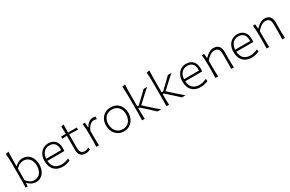

<svg xmlns="http://www.w3.org/2000/svg" viewBox="177 -2220 5576 3688"><g transform="rotate(-30 2965.0 -376.0)"><path d="M324.2 10.3Q379.9 10.3 421.9 -11Q463.9 -32.2 491.7 -69.1Q519.5 -106 533.7 -154.1Q547.9 -202.1 547.9 -255.9Q547.9 -331.5 521 -391.1Q494.1 -450.7 443.6 -485.1Q393.1 -519.5 322.3 -519.5Q270 -519.5 228.5 -496.8Q187 -474.1 158.2 -447.3H150.9V-507.8Q150.9 -574.2 152.1 -636.5Q153.3 -698.7 156.2 -761.7L91.3 -749.5Q96.2 -693.4 98.4 -633.3Q100.6 -573.2 100.6 -507.8V-226.1Q100.6 -163.1 99.9 -110.1Q99.1 -57.1 96.7 0H142.1L147.5 -71.8H154.3Q192.4 -31.7 236.6 -10.7Q280.8 10.3 324.2 10.3ZM314.5 -38.6Q268.1 -39.1 226.3 -63.5Q184.6 -87.9 150.9 -134.8V-387.2Q185.5 -429.2 229 -449.7Q272.5 -470.2 312.5 -470.7Q375 -469.2 415.5 -440.4Q456.1 -411.6 475.8 -363.5Q495.6 -315.4 495.6 -255.9Q495.6 -199.2 476.8 -150.1Q458 -101.1 418.2 -70.6Q378.4 -40 314.5 -38.6Z M924.3 10.3Q971.7 10.3 1013.9 -2.4Q1056.2 -15.1 1085.9 -24.9L1082.5 -78.1Q1055.2 -65.4 1027.8 -56.4Q1000.5 -47.4 975.1 -42.7Q949.7 -38.1 927.7 -38.1Q823.2 -38.1 771.7 -91.6Q720.2 -145 716.3 -236.3H1091.8Q1094.2 -252 1095 -268.3Q1095.7 -284.7 1095.7 -304.2Q1095.7 -407.2 1042 -463.4Q988.3 -519.5 895.5 -519.5Q825.7 -519.5 773.9 -485.8Q722.2 -452.1 693.8 -393.1Q665.5 -334 665.5 -257.8Q665.5 -180.2 693.6 -119.6Q721.7 -59.1 779.3 -24.4Q836.9 10.3 924.3 10.3ZM1047.9 -282.7 716.3 -281.7Q720.2 -366.7 767.1 -419.9Q814 -473.1 896.5 -475.1Q975.6 -472.7 1014.6 -424.1Q1053.7 -375.5 1047.9 -282.7Z M1428.7 10.3Q1458 10.3 1487.1 1.7Q1516.1 -6.8 1530.3 -14.6L1523.9 -65.9Q1504.9 -53.7 1479.5 -45.7Q1454.1 -37.6 1437.5 -37.6Q1384.3 -37.6 1358.2 -67.4Q1332 -97.2 1332 -156.7V-467.3Q1378.9 -466.8 1427.7 -465.1Q1476.6 -463.4 1523.9 -460V-508.3H1332Q1332 -557.6 1332.8 -597.2Q1333.5 -636.7 1335.4 -687.5L1276.9 -672.9Q1279.3 -630.4 1280.3 -591.1Q1281.2 -551.8 1281.2 -508.3H1176.3V-460L1281.2 -466.3Q1281.2 -407.2 1280.8 -324.5Q1280.3 -241.7 1280.3 -150.4Q1280.3 -70.3 1318.4 -30Q1356.4 10.3 1428.7 10.3Z M1664.6 0H1723.6Q1720.7 -57.1 1720 -109.9Q1719.2 -162.6 1719.2 -224.6V-322.8Q1747.6 -387.7 1777.3 -418.2Q1807.1 -448.7 1833.7 -457.8Q1860.4 -466.8 1878.9 -466.8Q1892.1 -466.8 1907.7 -463.1Q1923.3 -459.5 1938 -454.1L1942.9 -510.7Q1929.7 -514.6 1915.5 -517.1Q1901.4 -519.5 1885.7 -519.5Q1863.8 -519.5 1835.2 -510.3Q1806.6 -501 1776.9 -475.6Q1747.1 -450.2 1720.7 -401.4H1713.9L1706.5 -512.2L1656.2 -508.3Q1663.1 -450.7 1665.8 -391.6Q1668.5 -332.5 1668.5 -277.3V-226.1Q1668.5 -163.1 1667.7 -110.1Q1667 -57.1 1664.6 0Z M2279.3 -37.6Q2211.9 -39.1 2168.2 -70.3Q2124.5 -101.6 2103 -151.4Q2081.5 -201.2 2081.5 -257.8Q2081.5 -317.4 2103.5 -365.2Q2125.5 -413.1 2169.7 -441.7Q2213.9 -470.2 2279.3 -471.7Q2371.6 -469.2 2422.4 -410.9Q2473.1 -352.5 2473.1 -257.8Q2473.1 -201.2 2452.6 -151.4Q2432.1 -101.6 2389.2 -70.3Q2346.2 -39.1 2279.3 -37.6ZM2279.3 10.3Q2353.5 10.3 2408.7 -25.6Q2463.9 -61.5 2494.4 -122.3Q2524.9 -183.1 2524.9 -257.8Q2524.9 -332 2495.4 -391.4Q2465.8 -450.7 2410.6 -485.1Q2355.5 -519.5 2278.8 -519.5Q2204.6 -519.5 2148.4 -485.8Q2092.3 -452.1 2061 -393.1Q2029.8 -334 2029.8 -257.8Q2029.8 -204.6 2046.4 -156.2Q2063 -107.9 2094.7 -70.6Q2126.5 -33.2 2172.9 -11.5Q2219.2 10.3 2279.3 10.3Z M2680.2 0H2739.3Q2736.3 -56.6 2735.4 -108.6Q2734.4 -160.6 2734.4 -221.2V-238.3H2760.7L2863.3 -146Q2903.8 -109.4 2944.1 -73Q2984.4 -36.6 3022.5 0H3103.5Q3051.8 -43.5 3001 -87.9Q2950.2 -132.3 2900.9 -176.3L2810.5 -258.3L2889.6 -332Q2936 -375.5 2984.4 -419.7Q3032.7 -463.9 3084 -508.3H3006.3Q2969.7 -471.2 2930.7 -433.8Q2891.6 -396.5 2852.5 -359.4L2767.1 -278.3H2734.4V-507.8Q2734.4 -574.2 2735.6 -636.5Q2736.8 -698.7 2740.2 -761.7L2674.8 -749.5Q2679.7 -693.4 2681.9 -633.3Q2684.1 -573.2 2684.1 -507.8V-226.1Q2684.1 -163.1 2683.3 -110.1Q2682.6 -57.1 2680.2 0Z M3220.2 0H3279.3Q3276.4 -56.6 3275.4 -108.6Q3274.4 -160.6 3274.4 -221.2V-238.3H3300.8L3403.3 -146Q3443.8 -109.4 3484.1 -73Q3524.4 -36.6 3562.5 0H3643.6Q3591.8 -43.5 3541 -87.9Q3490.2 -132.3 3440.9 -176.3L3350.6 -258.3L3429.7 -332Q3476.1 -375.5 3524.4 -419.7Q3572.8 -463.9 3624 -508.3H3546.4Q3509.8 -471.2 3470.7 -433.8Q3431.6 -396.5 3392.6 -359.4L3307.1 -278.3H3274.4V-507.8Q3274.4 -574.2 3275.6 -636.5Q3276.9 -698.7 3280.3 -761.7L3214.8 -749.5Q3219.7 -693.4 3221.9 -633.3Q3224.1 -573.2 3224.1 -507.8V-226.1Q3224.1 -163.1 3223.4 -110.1Q3222.7 -57.1 3220.2 0Z M3981.4 10.3Q4028.8 10.3 4071 -2.4Q4113.3 -15.1 4143.1 -24.9L4139.6 -78.1Q4112.3 -65.4 4085 -56.4Q4057.6 -47.4 4032.2 -42.7Q4006.8 -38.1 3984.9 -38.1Q3880.4 -38.1 3828.9 -91.6Q3777.3 -145 3773.4 -236.3H4148.9Q4151.4 -252 4152.1 -268.3Q4152.8 -284.7 4152.8 -304.2Q4152.8 -407.2 4099.1 -463.4Q4045.4 -519.5 3952.6 -519.5Q3882.8 -519.5 3831.1 -485.8Q3779.3 -452.1 3751 -393.1Q3722.7 -334 3722.7 -257.8Q3722.7 -180.2 3750.7 -119.6Q3778.8 -59.1 3836.4 -24.4Q3894 10.3 3981.4 10.3ZM4105 -282.7 3773.4 -281.7Q3777.3 -366.7 3824.2 -419.9Q3871.1 -473.1 3953.6 -475.1Q4032.7 -472.7 4071.8 -424.1Q4110.8 -375.5 4105 -282.7Z M4307.6 0H4366.7Q4363.8 -57.1 4363 -109.9Q4362.3 -162.6 4362.3 -224.6V-349.6Q4386.2 -383.8 4418.2 -410.6Q4450.2 -437.5 4483.2 -453.4Q4516.1 -469.2 4543 -469.2Q4609.4 -469.2 4634.8 -433.1Q4660.2 -397 4660.2 -326.2V-224.6Q4660.2 -162.6 4659.7 -109.9Q4659.2 -57.1 4656.7 0H4715.3Q4711.9 -57.1 4711.2 -110.1Q4710.4 -163.1 4710.4 -226.1Q4710.4 -247.6 4711.2 -275.9Q4711.9 -304.2 4711.9 -336.9Q4711.9 -425.3 4675.3 -472.4Q4638.7 -519.5 4554.2 -519.5Q4517.6 -519.5 4481.4 -502.4Q4445.3 -485.4 4415.3 -460.9Q4385.3 -436.5 4366.2 -414.6H4358.9L4349.6 -512.2L4299.3 -508.3Q4306.2 -450.7 4308.8 -391.6Q4311.5 -332.5 4311.5 -277.3V-226.1Q4311.5 -163.1 4310.8 -110.1Q4310.1 -57.1 4307.6 0Z M5114.7 10.3Q5162.1 10.3 5204.3 -2.4Q5246.6 -15.1 5276.4 -24.9L5272.9 -78.1Q5245.6 -65.4 5218.3 -56.4Q5190.9 -47.4 5165.5 -42.7Q5140.1 -38.1 5118.2 -38.1Q5013.7 -38.1 4962.2 -91.6Q4910.6 -145 4906.7 -236.3H5282.2Q5284.7 -252 5285.4 -268.3Q5286.1 -284.7 5286.1 -304.2Q5286.1 -407.2 5232.4 -463.4Q5178.7 -519.5 5085.9 -519.5Q5016.1 -519.5 4964.4 -485.8Q4912.6 -452.1 4884.3 -393.1Q4856 -334 4856 -257.8Q4856 -180.2 4884 -119.6Q4912.1 -59.1 4969.7 -24.4Q5027.3 10.3 5114.7 10.3ZM5238.3 -282.7 4906.7 -281.7Q4910.6 -366.7 4957.5 -419.9Q5004.4 -473.1 5086.9 -475.1Q5166 -472.7 5205.1 -424.1Q5244.1 -375.5 5238.3 -282.7Z M5440.9 0H5500Q5497.1 -57.1 5496.3 -109.9Q5495.6 -162.6 5495.6 -224.6V-349.6Q5519.5 -383.8 5551.5 -410.6Q5583.5 -437.5 5616.5 -453.4Q5649.4 -469.2 5676.3 -469.2Q5742.7 -469.2 5768.1 -433.1Q5793.5 -397 5793.5 -326.2V-224.6Q5793.5 -162.6 5793 -109.9Q5792.5 -57.1 5790 0H5848.6Q5845.2 -57.1 5844.5 -110.1Q5843.8 -163.1 5843.8 -226.1Q5843.8 -247.6 5844.5 -275.9Q5845.2 -304.2 5845.2 -336.9Q5845.2 -425.3 5808.6 -472.4Q5772 -519.5 5687.5 -519.5Q5650.9 -519.5 5614.7 -502.4Q5578.6 -485.4 5548.6 -460.9Q5518.6 -436.5 5499.5 -414.6H5492.2L5482.9 -512.2L5432.6 -508.3Q5439.5 -450.7 5442.1 -391.6Q5444.8 -332.5 5444.8 -277.3V-226.1Q5444.8 -163.1 5444.1 -110.1Q5443.4 -57.1 5440.9 0Z"/></g></svg>

Font: Pinar-VF
Style: Regular
Weight: 300
Designer: Amin Abedi
Version: Version 3.0